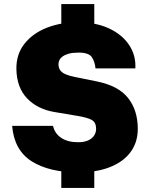

<svg xmlns="http://www.w3.org/2000/svg" viewBox="-20 -842 741 949"><path d="M367 10Q223 10 136.5 -44.8Q50 -99.5 40 -220H242Q250.5 -182 282.8 -160.5Q315 -139 366 -139Q396.5 -139 416.2 -148.2Q436 -157.5 445.5 -172.5Q455 -187.5 455 -205Q455 -238 432.5 -249.8Q410 -261.5 364 -269L251 -288Q166.5 -301.5 114.5 -355.2Q62.5 -409 61 -501Q60 -574 101 -625.8Q142 -677.5 211.2 -704.8Q280.5 -732 364 -732Q452.5 -732 517.8 -702Q583 -672 617.8 -620.2Q652.5 -568.5 649 -504H452Q449 -537 434 -559.5Q419 -582 368 -582Q339.5 -582 320.5 -576.8Q301.5 -571.5 290 -563.2Q278.5 -555 273.8 -545Q269 -535 269 -525Q269 -500.5 285 -486.2Q301 -472 348 -462L461 -439Q566 -417.5 613.5 -357Q661 -296.5 661 -205Q661 -138.5 625.2 -90.2Q589.5 -42 523.5 -16Q457.5 10 367 10ZM283 87V-43H446V87ZM283 -692V-822H446V-692Z"/></svg>

Font: Public Sans Thin Black
Style: Regular
Weight: 900
Version: Version 2.001